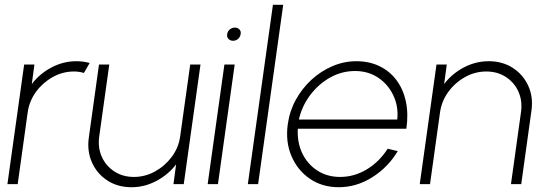

<svg xmlns="http://www.w3.org/2000/svg" viewBox="-20 -770 2289 803"><path d="M11 0 81 -500H124L113 -418.5Q146 -462 195.5 -488Q245 -514 299.5 -514Q329 -514 355 -506.5L331 -465Q310.5 -471 289.5 -471Q242.5 -471 201 -448Q159.5 -425 131.2 -386.8Q103 -348.5 96 -301.5L54 0Z M351.5 -195 394 -500H437L395 -199.5Q388.5 -152.5 405.8 -114.2Q423 -76 458.2 -53Q493.5 -30 540 -30Q587 -30 628.5 -53Q670 -76 698.5 -114.2Q727 -152.5 733.5 -199.5L775.5 -500H818.5L748.5 0H705.5L716.5 -82.5Q683.5 -39.5 634 -13.2Q584.5 13 530 13Q472.5 13 429.2 -15Q386 -43 364.8 -90.2Q343.5 -137.5 351.5 -195Z M918.5 -500H961.5L891.5 0H848.5ZM955 -599.5Q943 -599.5 935.5 -607.2Q928 -615 930 -627Q932 -639.5 941.2 -647Q950.5 -654.5 962.5 -654.5Q974 -654.5 981.2 -647Q988.5 -639.5 986.5 -627.5Q984.5 -615 975.5 -607.2Q966.5 -599.5 955 -599.5Z M1016.5 0 1121.5 -750H1164.5L1059.5 0Z M1396.5 13Q1327.5 13 1275.8 -22.5Q1224 -58 1198.8 -117.8Q1173.5 -177.5 1183.5 -250Q1191 -305 1217.2 -352.8Q1243.5 -400.5 1283 -436.8Q1322.5 -473 1370.8 -493.5Q1419 -514 1470.5 -514Q1524.5 -514 1567.2 -493.2Q1610 -472.5 1638.2 -434.8Q1666.5 -397 1677.5 -345.2Q1688.5 -293.5 1679.5 -231.5H1225.5Q1222.5 -173.5 1244.5 -128.2Q1266.5 -83 1307.5 -56.5Q1348.5 -30 1402.5 -30Q1461.5 -30 1513.8 -61.5Q1566 -93 1601.5 -148L1643.5 -138Q1604 -71.5 1537.8 -29.2Q1471.5 13 1396.5 13ZM1230 -270H1641.5Q1647 -324.5 1625.2 -370.8Q1603.5 -417 1561.8 -445Q1520 -473 1465 -473Q1409.5 -473 1360.8 -445.8Q1312 -418.5 1277.2 -372.2Q1242.5 -326 1230 -270Z M2202.5 -306 2160 0H2117L2159 -301.5Q2165.5 -348.5 2148.2 -386.8Q2131 -425 2095.8 -448Q2060.5 -471 2014 -471Q1967 -471 1925.5 -448Q1884 -425 1855.8 -386.8Q1827.5 -348.5 1820.5 -301.5L1778.5 0H1735.5L1805.5 -500H1848.5L1837.5 -418.5Q1870.5 -462 1920 -488Q1969.5 -514 2024 -514Q2081.5 -514 2124.8 -486Q2168 -458 2189.5 -410.8Q2211 -363.5 2202.5 -306Z"/></svg>

Font: Urbanist ExtraLight
Style: Italic
Weight: 250
Version: Version 1.303